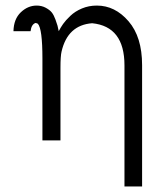

<svg xmlns="http://www.w3.org/2000/svg" viewBox="-20 -509 580 696"><path d="M28.8 -396Q29.8 -439.9 55.4 -464.4Q81.1 -488.8 112.8 -488.8Q130.9 -488.8 145.5 -481Q160.2 -473.1 167.5 -464.1Q174.8 -455.1 180.9 -438.5Q187 -421.9 188.5 -416Q189.9 -410.2 192.9 -396Q199.7 -409.2 208.7 -422.1Q217.8 -435.1 234.9 -451.4Q252 -467.8 276.9 -478.3Q301.8 -488.8 331.1 -488.8Q397 -488.8 446 -431.9Q495.1 -375 495.1 -272.9V167H431.2V-272Q431.2 -413.1 314 -424.8Q225.1 -418 203.1 -321.8Q199.2 -305.7 199.2 -263.2V0H133.8V-296.9Q133.8 -404.8 117.2 -422.9L112.8 -424.8L108.9 -425.8Q93.8 -420.9 90.8 -396Z"/></svg>

Font: CMU Bright
Style: Roman
Weight: 500
Version: Version 0.7.0